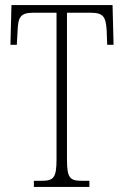

<svg xmlns="http://www.w3.org/2000/svg" viewBox="-20 -734 488 754"><path d="M113 0H331V-24H302C254 -24 243 -35 243 -109V-684H337C388 -684 396 -665 399 -612L401 -558H426L422 -714H25L21 -558H46L49 -612C51 -665 59 -684 110 -684H202V-108C202 -35 190 -24 143 -24H113Z"/></svg>

Font: Noto Serif Devanagari ExtraCondensed ExtraLight
Style: Regular
Weight: 200
Width: 2
Designer: Universal Thirst, Indian Type Foundry and the Monotype Design Team
Foundry: Monotype Imaging Inc.
Version: Version 2.004